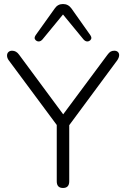

<svg xmlns="http://www.w3.org/2000/svg" viewBox="-20 -928 626 954"><path d="M262 -27V-307L23 -629Q15 -640 15 -652Q15 -663 22 -669.5Q29 -676 40 -676Q61 -676 75 -656L294 -360L514 -656Q522 -667 529.5 -671.5Q537 -676 548 -676Q559 -676 565.5 -670Q572 -664 572 -654Q572 -643 563 -629L324 -306V-27Q324 6 293 6Q262 6 262 -27ZM172 -722Q164 -722 158 -727.5Q152 -733 152 -740Q152 -745 157 -753L252 -886Q267 -908 293 -908Q319 -908 335 -886L429 -753Q434 -745 434 -740Q434 -733 428 -727.5Q422 -722 414 -722Q404 -722 395 -732L293 -856L191 -732Q182 -722 172 -722Z"/></svg>

Font: SN Pro Light
Style: Regular
Weight: 300
Designer: Tobias Whetton
Foundry: Supernotes
Version: Version 1.002